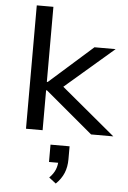

<svg xmlns="http://www.w3.org/2000/svg" viewBox="-64 -751 728 1093"><g transform="rotate(5 300.0 -204.5)"><path d="M101 0V-705H196V-276H201L449 -496H570L269 -237L271 -274L600 0H473L201 -228H196V0ZM297 296 257 265Q281 241 291 216Q301 191 301 163L318 177H248V78H357V152Q357 196 342.5 231Q328 266 297 296Z"/></g></svg>

Font: Nunito Sans 7pt SemiExpanded
Style: Regular
Weight: 400
Width: 6
Designer: Vernon Adams
Foundry: Vernon Adams
Version: Version 3.101;gftools[0.9.27]